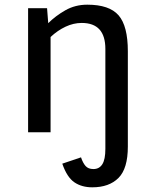

<svg xmlns="http://www.w3.org/2000/svg" viewBox="-20 -565 656 820"><path d="M374 235Q329 235 297.5 213.5Q266 192 246 134L326 107Q334 131 345.5 144Q357 157 379 157Q404 157 417 136.5Q430 116 430 71V-356Q430 -467 329 -467Q294 -467 260 -451Q226 -435 196 -407V0H100V-530H181L186 -466Q217 -497 259 -521Q301 -545 353 -545Q447 -545 486.5 -499.5Q526 -454 526 -346V61Q526 155 486 195Q446 235 374 235Z"/></svg>

Font: Orienta
Style: Regular
Weight: 400
Designer: Eduardo Rodriguez Tunni
Foundry: Eduardo Rodriguez Tunni
Version: Version 1.002; ttfautohint (v1.8.4.7-5d5b);gftools[0.9.23]